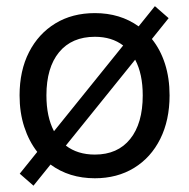

<svg xmlns="http://www.w3.org/2000/svg" viewBox="-20 -554 598 608"><path d="M42 -252Q42 -330.5 72 -389Q102 -447.5 155.5 -480Q209 -512.5 280.5 -512.5Q360.5 -512.5 419 -470.5L470.5 -534.5L514 -496.5L461 -430.5Q488 -397 502.5 -351.8Q517 -306.5 517 -252Q517 -173.5 487.5 -114.2Q458 -55 404.5 -22.2Q351 10.5 280.5 10.5Q199 10.5 140 -33L86 34L42.5 -4L98 -73Q71.5 -107 56.8 -152.2Q42 -197.5 42 -252ZM127 -252Q127 -184 151 -138.5L370 -410Q334 -437.5 280.5 -437.5Q207.5 -437.5 167.2 -388.8Q127 -340 127 -252ZM432 -252Q432 -320 408 -365L188.5 -93Q225.5 -64.5 280.5 -64.5Q352.5 -64.5 392.2 -113.8Q432 -163 432 -252Z"/></svg>

Font: Overused Grotesk
Style: Regular
Weight: 450
Version: Version 0.004